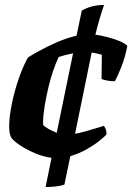

<svg xmlns="http://www.w3.org/2000/svg" viewBox="-20 -638 534 775"><path d="M164 117 188 -1Q155 -5 119 -20.5Q83 -36 56.5 -54.5Q30 -73 24 -85Q17 -101 17 -127Q17 -167 28 -220Q39 -273 56.5 -323Q74 -373 93 -406Q108 -416 140 -433.5Q172 -451 211 -468Q250 -485 289 -494L310 -595Q349 -618 400 -618Q380 -561 365 -498Q387 -495 412.5 -488.5Q438 -482 460.5 -473Q483 -464 494 -453Q485 -406 470 -368.5Q455 -331 444 -310Q426 -310 411.5 -313Q397 -316 390 -319L391 -417Q385 -419 373.5 -421.5Q362 -424 350 -426L283 -98Q305 -102 329.5 -109Q354 -116 373 -122Q392 -128 399 -130Q403 -126 406.5 -117.5Q410 -109 410 -96Q402 -86 380.5 -69Q359 -52 329 -35Q299 -18 264 -8L240 107Q227 112 206 114.5Q185 117 164 117ZM154 -134Q158 -128 174.5 -118.5Q191 -109 209 -102L275 -423Q241 -416 217 -408Q207 -388 195.5 -355Q184 -322 175 -283.5Q166 -245 160 -208.5Q154 -172 154 -145Z"/></svg>

Font: Texturina 72pt 72pt ExtraBold
Style: Italic
Weight: 800
Italic angle: -11°
Designer: Guillermo Torres Carreño
Foundry: Omnibus-Type
Version: Version 1.002; ttfautohint (v1.8.3)